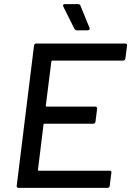

<svg xmlns="http://www.w3.org/2000/svg" viewBox="-20 -911 636 931"><path d="M577 -617H233Q229 -617 229 -613L202 -398Q202 -394 206 -394H442Q451 -394 451 -384L443 -321Q441 -311 432 -311H195Q191 -311 191 -307L164 -87Q164 -83 167 -83H512Q522 -83 520 -73L512 -10Q512 -6 509 -3Q506 0 501 0H70Q61 0 61 -10L145 -690Q147 -700 156 -700H587Q592 -700 594.5 -697Q597 -694 596 -690L588 -627Q586 -617 577 -617ZM415 -772Q415 -768 412 -766Q409 -764 404 -764H352Q346 -764 341 -771L287 -879Q286 -881 286 -885Q286 -891 294 -891H359Q367 -891 370 -884L414 -776Q415 -775 415 -772Z"/></svg>

Font: Barlow Medium
Style: Italic
Weight: 500
Italic angle: -7°
Designer: Jeremy Tribby
Foundry: Tribby Type
Version: Version 1.408